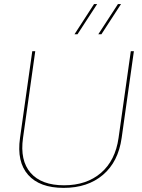

<svg xmlns="http://www.w3.org/2000/svg" viewBox="-20 -911 698 941"><path d="M576.2 -234.9Q559.6 -117.7 484.6 -54Q409.7 9.8 292 9.8Q174.3 9.8 117.9 -54Q61.5 -117.7 78.1 -234.9L138.2 -660.2H152.8L92.8 -234.9Q77.1 -124.5 130.1 -63.7Q183.1 -2.9 293.9 -2.9Q404.3 -2.9 474.9 -63.7Q545.4 -124.5 561 -234.9L621.1 -660.2H636.2ZM345.2 -743.2 440.9 -891.1H456.1L359.9 -743.2ZM461.9 -743.2 558.1 -891.1H573.2L477.1 -743.2Z"/></svg>

Font: Human Sans Thin
Style: Italic
Weight: 100
Italic angle: -8°
Designer: Tim Radville
Foundry: Continuum
Version: Version 1.000;FEAKit 1.0